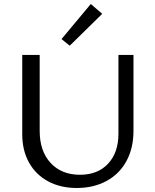

<svg xmlns="http://www.w3.org/2000/svg" viewBox="-20 -932 774 958"><path d="M287 -737 433 -912 490 -863 328 -704ZM91 -262V-658H178V-279Q178 -178 232.5 -119Q287 -60 379 -60Q468 -60 519.5 -115.5Q571 -171 571 -265V-658H646V-279Q646 -193 611 -128.5Q576 -64 511.5 -29Q447 6 363 6Q282 6 220.5 -27Q159 -60 125 -120.5Q91 -181 91 -262Z"/></svg>

Font: Ysabeau SC Medium
Style: Regular
Weight: 500
Designer: Christian Thalmann (Catharsis Fonts)
Version: Version 0.003